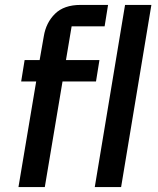

<svg xmlns="http://www.w3.org/2000/svg" viewBox="-20 -760 640 780"><path d="M127 -429H66L80 -516H141L158 -613Q167 -668 203.5 -704Q240 -740 307 -740H419L405 -653H271L248 -516H384L370 -429H234L162 0H55ZM488 -740H595L472 0H365Z"/></svg>

Font: IBM Plex Mono Medium
Style: Italic
Weight: 500
Italic angle: -9°
Monospace: yes
Designer: Mike Abbink, Paul van der Laan, Pieter van Rosmalen
Foundry: Bold Monday
Version: Version 2.3